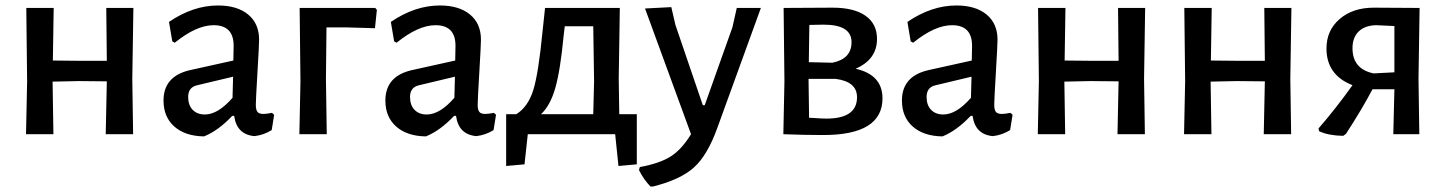

<svg xmlns="http://www.w3.org/2000/svg" viewBox="-20 -490 5278 701"><path d="M75 0 79 -193 76 -461H176L173 -269L272 -268H370L368 -461H467L463 -202L466 0H366L370 -193L268 -194L172 -192L175 0Z M776 -470Q846 -470 886 -437Q926 -404 926 -345Q926 -327 920 -226Q914 -125 914 -108Q914 -89 920 -81.5Q926 -74 942 -74Q953 -74 973 -78L981 -71L972 -15Q943 3 909 7Q844 1 835 -67H828Q777 -13 725 8Q656 7 616.5 -28Q577 -63 577 -123Q577 -212 674 -234L832 -269L833 -323Q833 -398 760 -398Q697 -398 618 -334L609 -339L597 -410Q685 -470 776 -470ZM831 -210 701 -179Q667 -172 667 -136Q667 -106 683.5 -89Q700 -72 728 -72Q776 -72 829 -133Z M1073 0 1077 -193 1074 -461H1350L1356 -454L1349 -387L1244 -390H1172L1170 -202L1173 0Z M1586 -470Q1656 -470 1696 -437Q1736 -404 1736 -345Q1736 -327 1730 -226Q1724 -125 1724 -108Q1724 -89 1730 -81.5Q1736 -74 1752 -74Q1763 -74 1783 -78L1791 -71L1782 -15Q1753 3 1719 7Q1654 1 1645 -67H1638Q1587 -13 1535 8Q1466 7 1426.5 -28Q1387 -63 1387 -123Q1387 -212 1484 -234L1642 -269L1643 -323Q1643 -398 1570 -398Q1507 -398 1428 -334L1419 -339L1407 -410Q1495 -470 1586 -470ZM1641 -210 1511 -179Q1477 -172 1477 -136Q1477 -106 1493.5 -89Q1510 -72 1538 -72Q1586 -72 1639 -133Z M1828 116V-73H1865Q1908 -100 1927 -161Q1946 -222 1961 -377L1970 -461H2243L2239 -202L2241 -73H2305V110L2238 116L2226 0H1907L1895 110ZM2038 -361Q2026 -234 2007.5 -169Q1989 -104 1955 -73H2146L2149 -193L2146 -394H2042Z M2431 -464 2446 -399 2546 -106H2553L2654 -390L2670 -461H2758L2599 -23Q2563 77 2513.5 121.5Q2464 166 2364 191H2355Q2331 167 2313 131L2316 120Q2387 107 2427.5 82Q2468 57 2503 0L2335 -459Z M2840 0 2844 -193 2841 -461 3020 -462Q3098 -462 3140 -432.5Q3182 -403 3182 -348Q3182 -273 3104 -239Q3202 -217 3202 -131Q3202 3 2986 3Q2917 3 2840 0ZM2987 -400Q2979 -400 2962 -399.5Q2945 -399 2935 -399L2933 -263L3019 -261Q3089 -275 3089 -336Q3089 -400 2987 -400ZM3031 -202H2932L2934 -60Q2941 -60 2954.5 -59Q2968 -58 2978.5 -57.5Q2989 -57 2997 -57Q3109 -57 3109 -135Q3109 -192 3031 -202Z M3472 -470Q3542 -470 3582 -437Q3622 -404 3622 -345Q3622 -327 3616 -226Q3610 -125 3610 -108Q3610 -89 3616 -81.5Q3622 -74 3638 -74Q3649 -74 3669 -78L3677 -71L3668 -15Q3639 3 3605 7Q3540 1 3531 -67H3524Q3473 -13 3421 8Q3352 7 3312.5 -28Q3273 -63 3273 -123Q3273 -212 3370 -234L3528 -269L3529 -323Q3529 -398 3456 -398Q3393 -398 3314 -334L3305 -339L3293 -410Q3381 -470 3472 -470ZM3527 -210 3397 -179Q3363 -172 3363 -136Q3363 -106 3379.5 -89Q3396 -72 3424 -72Q3472 -72 3525 -133Z M3769 0 3773 -193 3770 -461H3870L3867 -269L3966 -268H4064L4062 -461H4161L4157 -202L4160 0H4060L4064 -193L3962 -194L3866 -192L3869 0Z M4303 0 4307 -193 4304 -461H4404L4401 -269L4500 -268H4598L4596 -461H4695L4691 -202L4694 0H4594L4598 -193L4496 -194L4400 -192L4403 0Z M4884 6Q4830 5 4796 -11L4794 -21Q4859 -96 4918 -179Q4823 -216 4823 -313Q4823 -379 4871 -420.5Q4919 -462 4996 -462L5163 -461L5159 -202L5162 0H5067L5071 -164H4991Q4953 -92 4894 -1ZM4918 -314Q4918 -238 4995 -222L5071 -226V-395L5004 -398Q4963 -397 4940.5 -375Q4918 -353 4918 -314Z"/></svg>

Font: Alegreya Sans Medium
Style: Regular
Weight: 500
Designer: Juan Pablo del Peral
Foundry: Huerta Tipografica
Version: Version 2.007